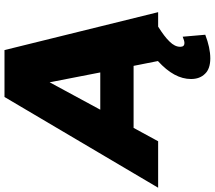

<svg xmlns="http://www.w3.org/2000/svg" viewBox="-156 -670 979 876"><g transform="rotate(-90 334.0 -231.5)"><path d="M583 52C598 36 621 19 651 0H717L544 -701H330L-84 0H128L189 -112H472L494 -1C439 49 412 99 412 150C412 177 420 198 436 214C451 230 475 238 506 238C539 238 575 230 614 215L605 112C593 117 583 120 576 120C565 120 559 114 559 101C559 84 567 68 583 52ZM272 -264 397 -495 442 -264Z"/></g></svg>

Font: Argentum Sans ExtraBold
Style: Italic
Weight: 800
Italic angle: -11.3°
Designer: Julieta Ulanovsky
Foundry: Julieta Ulanovsky
Version: Version 5.001;February 15, 2019;FontCreator 11.5.0.2425 64-b